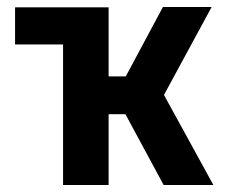

<svg xmlns="http://www.w3.org/2000/svg" viewBox="-20 -528 652 548"><path d="M23 -401H160V0H290V-202H338L447 0H589L448 -257L584 -508H445L339 -310H290V-507H23Z"/></svg>

Font: Finlandica SemiBold
Style: Regular
Weight: 600
Designer: Niklas Ekholm, Juho Hiilivirta, Jaakko Suomalainen
Foundry: Helsinki Type Studio
Version: Version 2.000;Glyphs 3.2 (3202)